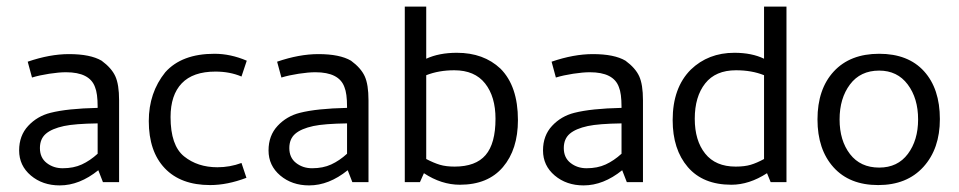

<svg xmlns="http://www.w3.org/2000/svg" viewBox="-20 -552 2907 582"><path d="M77 -317 64 -365Q131 -388 189 -388Q254 -388 288 -368Q318 -346 329.5 -321Q341 -296 341 -248V0H292L278 -36Q221 10 161 10Q109 10 73.5 -20Q38 -50 38 -96Q38 -141 65.5 -170.5Q93 -200 133 -210Q184 -223 276 -225V-228Q276 -269 268 -288Q252 -333 180 -333Q159 -333 129.5 -328.5Q100 -324 77 -317ZM276 -86V-178Q207 -177 174 -170Q137 -162 119 -146.5Q101 -131 101 -103Q101 -74 121.5 -58Q142 -42 170 -42Q203 -42 228 -53.5Q253 -65 276 -86Z M431 -185Q431 -271 481 -333Q531 -389 630 -389Q679 -389 728 -368L712 -320Q677 -335 633 -335Q565 -335 531 -299.5Q497 -264 497 -197Q497 -111 538 -78Q579 -45 639 -45Q677 -45 712 -58L727 -13Q669 9 617 9Q528 9 479.5 -42Q431 -93 431 -185Z M833 -317 820 -365Q887 -388 945 -388Q1010 -388 1044 -368Q1074 -346 1085.5 -321Q1097 -296 1097 -248V0H1048L1034 -36Q977 10 917 10Q865 10 829.5 -20Q794 -50 794 -96Q794 -141 821.5 -170.5Q849 -200 889 -210Q940 -223 1032 -225V-228Q1032 -269 1024 -288Q1008 -333 936 -333Q915 -333 885.5 -328.5Q856 -324 833 -317ZM1032 -86V-178Q963 -177 930 -170Q893 -162 875 -146.5Q857 -131 857 -103Q857 -74 877.5 -58Q898 -42 926 -42Q959 -42 984 -53.5Q1009 -65 1032 -86Z M1207 0V-532H1272V-374Q1311 -392 1365 -392Q1446 -392 1497 -344Q1550 -291 1550 -188Q1550 -99 1504.5 -45.5Q1459 8 1374 8Q1318 8 1265 -27L1253 0ZM1482 -192Q1482 -259 1450.5 -299Q1419 -339 1357 -339Q1310 -339 1272 -324V-70Q1295 -58 1313.5 -52.5Q1332 -47 1358 -47Q1422 -47 1452 -82Q1482 -117 1482 -192Z M1665 -317 1652 -365Q1719 -388 1777 -388Q1842 -388 1876 -368Q1906 -346 1917.5 -321Q1929 -296 1929 -248V0H1880L1866 -36Q1809 10 1749 10Q1697 10 1661.5 -20Q1626 -50 1626 -96Q1626 -141 1653.5 -170.5Q1681 -200 1721 -210Q1772 -223 1864 -225V-228Q1864 -269 1856 -288Q1840 -333 1768 -333Q1747 -333 1717.5 -328.5Q1688 -324 1665 -317ZM1864 -86V-178Q1795 -177 1762 -170Q1725 -162 1707 -146.5Q1689 -131 1689 -103Q1689 -74 1709.5 -58Q1730 -42 1758 -42Q1791 -42 1816 -53.5Q1841 -65 1864 -86Z M2019 -188Q2019 -286 2074 -341Q2127 -392 2206 -392Q2259 -392 2296 -374V-532H2364V0H2316L2305 -27Q2251 8 2197 8Q2111 8 2065 -45.5Q2019 -99 2019 -188ZM2296 -70V-324Q2259 -339 2211 -339Q2149 -339 2117.5 -299Q2086 -259 2086 -192Q2086 -126 2117.5 -86.5Q2149 -47 2210 -47Q2237 -47 2255.5 -52.5Q2274 -58 2296 -70Z M2458 -190Q2458 -282 2507.5 -335.5Q2557 -389 2645 -389Q2733 -389 2781 -336Q2829 -283 2829 -191Q2829 -101 2779 -46Q2729 9 2642 9Q2555 9 2506.5 -45Q2458 -99 2458 -190ZM2525 -190Q2525 -126 2556.5 -85Q2588 -44 2645 -44Q2701 -44 2732 -85.5Q2763 -127 2763 -190Q2763 -254 2731.5 -296Q2700 -338 2645 -338Q2588 -338 2556.5 -296Q2525 -254 2525 -190Z"/></svg>

Font: Cambay Devanagari
Style: Regular
Weight: 400
Designer: Pooja Saxena
Foundry: Pooja Saxena
Version: Version 1.180;PS 001.180;hotconv 1.0.70;makeotf.lib2.5.58329